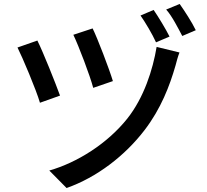

<svg xmlns="http://www.w3.org/2000/svg" viewBox="-20 -880 1040 966"><path d="M884 -860 816 -832C845 -800 876 -739 897 -699L965 -728C946 -768 908 -826 884 -860ZM753 -830 687 -802C712 -766 746 -709 765 -667L833 -696C814 -734 777 -795 753 -830ZM446 -737 349 -705C376 -649 433 -499 449 -438L548 -472C530 -532 470 -689 446 -737ZM168 -676 68 -641C92 -594 163 -426 181 -363L282 -399C258 -465 197 -618 168 -676ZM768 -644C749 -529 704 -389 621 -284C520 -157 368 -62 228 -22L315 66C468 12 609 -97 707 -225C790 -333 834 -449 863 -550C868 -569 875 -596 883 -616Z"/></svg>

Font: Spoqa Han Sans Neo Medium
Style: Regular
Weight: 500
Designer: [Spoqa Han Sans Neo] Dong-huui Kim  Younghwa Kang  Yujin Lee  [Noto Sans] Ryoko NISHIZUKA  (kana & ideographs); Paul D. 
Foundry: Spoqa (http://www.spoqa-han-sans.com)
Version: Version 1.000